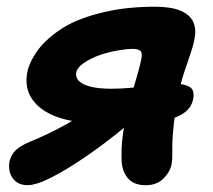

<svg xmlns="http://www.w3.org/2000/svg" viewBox="-20 -541 636 573"><path d="M415 11.8Q380.4 11.8 362.9 -7.8Q345.4 -27.4 343 -59Q342.2 -75.6 342.9 -96.7Q343.6 -117.8 347 -141.4Q350.4 -165 354.2 -187.2Q357.4 -203.8 364 -227.4Q370.6 -251 378.1 -276.5Q385.6 -302 392 -325Q398.4 -348 401.4 -363.2Q405.8 -381.6 399.6 -388.4Q393.4 -395.2 375.8 -395.2Q359.8 -395.2 337 -391.4Q314.2 -387.6 294.4 -382Q263.8 -373.6 237.4 -357.7Q211 -341.8 207.4 -324.4Q204.8 -310.6 215.3 -299.6Q225.8 -288.6 250 -282.4Q274.2 -276.2 313 -276.2Q336.4 -276.2 364.1 -278.4Q391.8 -280.6 418.6 -284.2Q445.4 -287.8 465.8 -290Q486.2 -292.2 494.8 -292.2Q522.8 -292.2 542.4 -283.6Q562 -275 556.6 -245.8Q551.2 -219 528.2 -203.3Q505.2 -187.6 470.8 -181Q436.4 -174.4 394.6 -174.4H263.8Q198.4 -174.4 149.2 -192.4Q100 -210.4 76.1 -244.9Q52.2 -279.4 61.8 -327.2Q67 -353.6 89.7 -386.8Q112.4 -420 157.6 -451.2Q202.8 -482.4 274.2 -500.8Q320.2 -512.8 361.7 -516.9Q403.2 -521 441 -521Q490.4 -521 518.5 -509.2Q546.6 -497.4 556.6 -475.8Q566.6 -454.2 560 -422.4Q556.8 -404.6 547.8 -378.8Q538.8 -353 529.1 -323.3Q519.4 -293.6 512.8 -262Q507.8 -238 503.4 -207.1Q499 -176.2 496.6 -149.1Q494.2 -122 494.2 -108.2Q494.2 -93 494.2 -78.2Q494.2 -63.4 492.2 -51.4Q487.2 -27 467.2 -7.6Q447.2 11.8 415 11.8ZM62.2 11.6Q32.2 11.6 17.5 -9.9Q2.8 -31.4 8.8 -61Q13.2 -78.8 26.4 -92.2Q39.6 -105.6 71.2 -118.8Q123 -139.8 176.1 -169.1Q229.2 -198.4 274.2 -236.4L363.4 -171.2Q329.4 -141.8 286.9 -110Q244.4 -78.2 201.4 -50.7Q158.4 -23.2 121.9 -5.8Q85.4 11.6 62.2 11.6Z"/></svg>

Font: Shantell Sans Light
Style: Italic
Weight: 300
Italic angle: -11°
Designer: Stephen Nixon, Anya Danilova, Shantell Martin
Foundry: Arrow Type
Version: Version 1.008;[ac192a2d6]